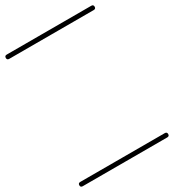

<svg xmlns="http://www.w3.org/2000/svg" viewBox="-231 -676 1052 1162"><g transform="rotate(-30 295.5 -95.0)"><path d="M0 -555Q148 -555 295.5 -555Q443 -555 591 -555Q606 -555 606 -540Q606 -525 591 -525Q443 -525 295.5 -525Q148 -525 0 -525Q-15 -525 -15 -540Q-15 -555 0 -555ZM0 335Q148 335 295.5 335Q443 335 591 335Q606 335 606 350Q606 365 591 365Q443 365 295.5 365Q148 365 0 365Q-15 365 -15 350Q-15 335 0 335Z"/></g></svg>

Font: FRB American Cursive Just Guidelines
Style: Italic
Weight: 400
Italic angle: -25°
Version: Version 2.0;Modular Font Editor K font №1